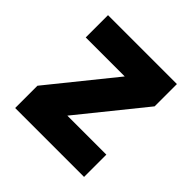

<svg xmlns="http://www.w3.org/2000/svg" viewBox="-139 -616 731 731"><g transform="rotate(45 227.0 -250.0)"><path d="M41 0V-120L251 -380H41V-500H412V-380L202 -120H412V0Z"/></g></svg>

Font: Titillium Web
Style: Bold
Weight: 700
Designer: Mohamed Gaber, Accademia di Belle Arti di Urbino
Foundry: Kief Type Foundry, Accademia di Belle Arti di Urbino
Version: Version 3.000